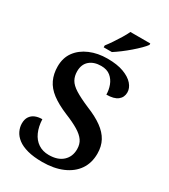

<svg xmlns="http://www.w3.org/2000/svg" viewBox="-225 -1037 1015 1153"><g transform="rotate(30 283.0 -460.5)"><path d="M260 10Q200 10 157.5 -1.5Q115 -13 89 -33Q63 -53 51 -78.5Q39 -104 39 -130Q39 -159 51.5 -177.5Q64 -196 85 -204.5Q106 -213 133 -213Q135 -163 152 -125Q169 -87 200 -66.5Q231 -46 273 -46Q335 -46 369.5 -77.5Q404 -109 404 -161Q404 -196 387 -220.5Q370 -245 334.5 -266.5Q299 -288 242 -311Q175 -339 133.5 -370.5Q92 -402 73 -442.5Q54 -483 54 -534Q54 -594 85 -636Q116 -678 170 -701Q224 -724 291 -724Q359 -724 404 -707Q449 -690 472 -663.5Q495 -637 495 -607Q495 -573 469.5 -553Q444 -533 392 -533Q392 -565 380.5 -596Q369 -627 344.5 -647Q320 -667 280 -667Q230 -667 200 -641Q170 -615 170 -567Q170 -534 184 -509Q198 -484 234 -461.5Q270 -439 333 -412Q398 -386 440 -355.5Q482 -325 502.5 -287Q523 -249 523 -199Q523 -134 491 -87.5Q459 -41 399.5 -15.5Q340 10 260 10ZM236 -784Q251 -803 268.5 -829Q286 -855 302.5 -882Q319 -909 329 -931H467V-921Q458 -908 438 -888Q418 -868 392.5 -846Q367 -824 341 -804.5Q315 -785 293 -771H236Z"/></g></svg>

Font: Noto Serif Hebrew SemiBold
Style: Regular
Weight: 600
Version: Version 2.003